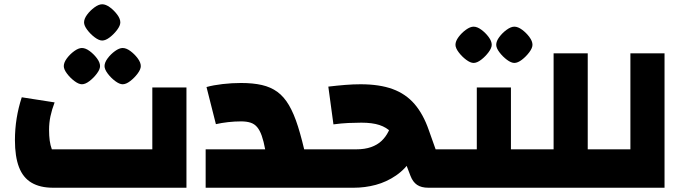

<svg xmlns="http://www.w3.org/2000/svg" viewBox="-20 -880 3205 900"><path d="M229 0Q168 0 128 -23.5Q88 -47 69 -96.5Q50 -146 50 -223Q50 -275 58 -325Q66 -375 82 -424L236 -400Q223 -366 216.5 -335Q210 -304 210 -272Q210 -243 213 -221Q216 -199 223 -180H694V-470H854V0ZM364 -485Q349 -485 329 -500Q309 -515 294 -535Q279 -555 279 -570Q279 -587 293.5 -606.5Q308 -626 328 -640.5Q348 -655 364 -655Q381 -655 400.5 -640.5Q420 -626 434.5 -606.5Q449 -587 449 -570Q449 -555 434 -535Q419 -515 399.5 -500Q380 -485 364 -485ZM555 -485Q540 -485 520 -500Q500 -515 485 -535Q470 -555 470 -570Q470 -587 484.5 -606.5Q499 -626 519 -640.5Q539 -655 555 -655Q572 -655 591.5 -640.5Q611 -626 625.5 -606.5Q640 -587 640 -570Q640 -555 625 -535Q610 -515 590.5 -500Q571 -485 555 -485ZM459 -690Q444 -690 424 -705Q404 -720 389 -740Q374 -760 374 -775Q374 -792 388.5 -811.5Q403 -831 423 -845.5Q443 -860 459 -860Q476 -860 495.5 -845.5Q515 -831 529.5 -811.5Q544 -792 544 -775Q544 -760 529 -740Q514 -720 494.5 -705Q475 -690 459 -690Z M1375 0V-180H1465V0ZM944 0V-180H1223Q1216 -218 1207 -243.5Q1198 -269 1185.5 -284Q1173 -299 1154.5 -305Q1136 -311 1110 -311Q1080 -311 1049 -307.5Q1018 -304 992 -298L948 -472Q980 -481 1023.5 -486Q1067 -491 1110 -491Q1166 -491 1207.5 -481.5Q1249 -472 1280 -449.5Q1311 -427 1334.5 -387Q1358 -347 1377 -286.5Q1396 -226 1415 -140V0ZM1465 0V-180Q1474 -180 1479.5 -155Q1485 -130 1485 -90Q1485 -48 1479.5 -24Q1474 0 1465 0Z M1988 0Q1955 0 1935 -13.5Q1915 -27 1904 -56L1847 -205Q1835 -238 1813.5 -260.5Q1792 -283 1758.5 -294Q1725 -305 1674 -305Q1646 -305 1613 -303.5Q1580 -302 1543 -297L1519 -474Q1561 -479 1598.5 -482Q1636 -485 1670 -485Q1759 -485 1820.5 -462.5Q1882 -440 1923 -392.5Q1964 -345 1990 -270L2022 -180H2085V0ZM1465 0V-180H1649Q1690 -180 1719.5 -190.5Q1749 -201 1768.5 -219.5Q1788 -238 1800.5 -263Q1813 -288 1821 -318L1970 -270Q1949 -192 1915 -140Q1881 -88 1836.5 -57.5Q1792 -27 1741.5 -13.5Q1691 0 1638 0ZM2085 0V-180Q2094 -180 2099.5 -155Q2105 -130 2105 -90Q2105 -48 2099.5 -24Q2094 0 2085 0ZM1465 0Q1456 0 1450.5 -24Q1445 -48 1445 -90Q1445 -130 1450.5 -155Q1456 -180 1465 -180Z M2375 0V-180H2445V0ZM2085 0V-180H2296L2215 -99V-470H2375V0ZM2085 0Q2076 0 2070.5 -24Q2065 -48 2065 -90Q2065 -130 2070.5 -155Q2076 -180 2085 -180ZM2445 0V-180Q2454 -180 2459.5 -155Q2465 -130 2465 -90Q2465 -48 2459.5 -24Q2454 0 2445 0ZM2200 -585Q2185 -585 2165 -600Q2145 -615 2130 -635Q2115 -655 2115 -670Q2115 -687 2129.5 -706.5Q2144 -726 2164 -740.5Q2184 -755 2200 -755Q2217 -755 2236.5 -740.5Q2256 -726 2270.5 -706.5Q2285 -687 2285 -670Q2285 -655 2270 -635Q2255 -615 2235.5 -600Q2216 -585 2200 -585ZM2391 -585Q2376 -585 2356 -600Q2336 -615 2321 -635Q2306 -655 2306 -670Q2306 -687 2320.5 -706.5Q2335 -726 2355 -740.5Q2375 -755 2391 -755Q2408 -755 2427.5 -740.5Q2447 -726 2461.5 -706.5Q2476 -687 2476 -670Q2476 -655 2461 -635Q2446 -615 2426.5 -600Q2407 -585 2391 -585Z M2735 0V-180H2805V0ZM2445 0V-180H2575V-630H2735V0ZM2445 0Q2436 0 2430.5 -24Q2425 -48 2425 -90Q2425 -130 2430.5 -155Q2436 -180 2445 -180ZM2805 0V-180Q2814 -180 2819.5 -155Q2825 -130 2825 -90Q2825 -48 2819.5 -24Q2814 0 2805 0Z M2805 0V-180H2935V-630H3095V0ZM2805 0Q2796 0 2790.5 -24Q2785 -48 2785 -90Q2785 -130 2790.5 -155Q2796 -180 2805 -180Z"/></svg>

Font: Changa ExtraLight ExtraBold
Style: Regular
Weight: 800
Version: Version 3.002; ttfautohint (v1.8.2)